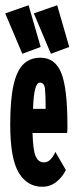

<svg xmlns="http://www.w3.org/2000/svg" viewBox="-26 -702 296 732"><path d="M135 10Q78 10 45.5 -43.5Q13 -97 13 -227Q13 -324 26 -379.5Q39 -435 64.5 -458.5Q90 -482 128 -482Q184 -482 207.5 -424Q231 -366 231 -226Q231 -216 231 -209.5Q231 -203 230 -195H98Q100 -128 110 -106Q120 -84 139 -83Q155 -82 166.5 -94Q178 -106 185 -123L225 -54Q213 -28 189.5 -9Q166 10 135 10ZM100 -287H148Q148 -340 145.5 -363.5Q143 -387 126 -387Q103 -387 100 -287ZM59 -497 -6 -651 83 -682 129 -523ZM168 -497 103 -651 192 -682 238 -523Z"/></svg>

Font: Inconsolata UltraCondensed Black
Style: Regular
Weight: 900
Width: 1
Monospace: yes
Designer: Raph Levien, Cyreal, Brenton Simpson
Foundry: Raph Levien, Cyreal, Google
Version: Version 3.001; ttfautohint (v1.8.2.53-6de2)